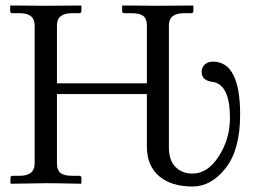

<svg xmlns="http://www.w3.org/2000/svg" viewBox="-20 -666 940 698"><path d="M514 -133V-324H187V-72Q187 -48 199.5 -37.5Q212 -27 242 -27H268Q276 -27 276 -19V0L274 2Q188 0 148 0L20 2L18 0V-19Q18 -27 25 -27H52Q106 -27 106 -72V-574Q106 -618 52 -618H25Q17 -618 17 -626V-645L19 -646Q106 -645 145 -645L274 -646L276 -645V-626Q276 -618 268 -618H242Q187 -618 187 -574V-363H514V-574Q514 -597 501.5 -607.5Q489 -618 459 -618H433Q424 -618 424 -626V-645L426 -646Q513 -645 552 -645L681 -646L683 -645V-626Q683 -618 675 -618H649Q594 -618 594 -574V-130Q594 -83 618 -59Q642 -35 680 -35Q735 -35 775.5 -98Q816 -161 816 -237Q816 -357 755 -368Q713 -372 713 -405Q713 -420 724 -431Q735 -442 754 -442Q853 -442 853 -249Q853 -122 800.5 -55Q748 12 680 12Q602 12 558 -26Q514 -64 514 -133Z"/></svg>

Font: Libertinus Sans
Style: Regular
Weight: 400
Designer: Philipp H. Poll
Foundry: Khaled Hosny
Version: Version 6.1